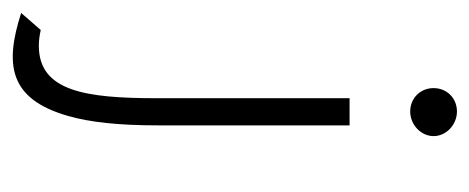

<svg xmlns="http://www.w3.org/2000/svg" viewBox="-318 -422 743 304"><g transform="rotate(90 54.0 -269.5)"><path d="M-78 69C3 95 58 89 85 -5C95 -39 100 -86 100 -147V-451H57V-146C57 -33 46 41 -26 41C-34 41 -42 40 -51 38ZM41 -584C41 -563 57 -547 78 -547C99 -547 117 -564 117 -584C117 -604 99 -621 78 -621C57 -621 41 -605 41 -584Z"/></g></svg>

Font: Charger Sport
Style: HLExt
Weight: 100
Designer: Jasper
Foundry: Cannot Into Space Fonts
Version: Version 1.1